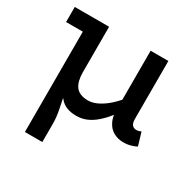

<svg xmlns="http://www.w3.org/2000/svg" viewBox="-154 -623 991 993"><g transform="rotate(30 341.5 -126.5)"><path d="M305 13Q271 13 246 3Q221 -7 204 -29Q202 -31 200 -33Q207 0 213 31Q221 71 221 109V218H117V-381H17V-471H222V-199Q222 -174 227 -153Q232 -132 242.5 -117Q253 -102 272 -94Q291 -86 317 -86Q340 -86 364 -96Q388 -106 414 -125.5Q440 -145 467 -175Q468 -176 470 -178V-471H576V-125Q576 -100 585.5 -89.5Q595 -79 609 -79Q618 -79 625 -81Q632 -83 638 -86L661 -9Q649 -2 628.5 4Q608 10 584 10Q551 10 525 -4.5Q499 -19 485 -47Q475 -65 472 -89Q472 -89 472 -89Q447 -58 421 -35Q395 -12 366.5 0.5Q338 13 305 13Z"/></g></svg>

Font: BioRhyme ExtraBold Medium
Style: Regular
Weight: 500
Version: Version 1.600;gftools[0.9.33]